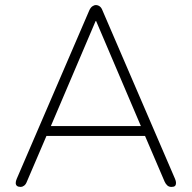

<svg xmlns="http://www.w3.org/2000/svg" viewBox="-20 -731 756 757"><path d="M62 6Q52 6 47 2Q42 -2 42 -9.5Q42 -17 46 -26L332 -690Q337 -701 344 -706Q351 -711 358 -711Q366 -711 373 -706Q380 -701 384 -690L670 -26Q674 -17 674 -9.5Q674 -2 670 2Q666 6 656 6Q646 6 639.5 0Q633 -6 629 -15L548 -204L575 -195H139L167 -204L86 -15Q82 -4 75 1Q68 6 62 6ZM357 -648 178 -228 156 -234H558L538 -228L359 -648Z"/></svg>

Font: Nunito ExtraLight
Style: Regular
Weight: 200
Designer: Vernon Adams
Foundry: Vernon Adams
Version: Version 3.602;April 4, 2023;FontCreator 14.0.0.2856 64-bit